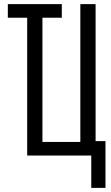

<svg xmlns="http://www.w3.org/2000/svg" viewBox="-20 -755 540 932"><path d="M423 157V0H112V-669H18V-735H280V-669H186V-66H370V-735H444V-70H492V157Z"/></svg>

Font: Iosevka
Style: Regular
Weight: 400
Monospace: yes
Designer: Belleve Invis
Foundry: Belleve Invis
Version: Version 33.2.3; ttfautohint (v1.8.4)